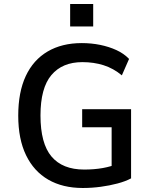

<svg xmlns="http://www.w3.org/2000/svg" viewBox="-20 -929 762 958"><path d="M393 9Q293 9 221 -32.5Q149 -74 110 -154.5Q71 -235 71 -352Q71 -469 108.5 -549.5Q146 -630 217.5 -672Q289 -714 388 -714Q436 -714 480 -705Q524 -696 561 -679Q598 -662 624 -635L588 -553Q546 -588 497 -603.5Q448 -619 391 -619Q291 -619 236.5 -554.5Q182 -490 182 -353Q182 -213 237 -148Q292 -83 400 -83Q450 -83 492.5 -90.5Q535 -98 570 -113L537 -64V-294H390V-384H634V-39Q606 -24 566.5 -13.5Q527 -3 482.5 3Q438 9 393 9ZM330 -797V-909H445V-797Z"/></svg>

Font: Nunito Sans 7pt SemiCondensed SemiBold
Style: Regular
Weight: 600
Width: 4
Designer: Vernon Adams
Foundry: Vernon Adams
Version: Version 3.101;gftools[0.9.27]